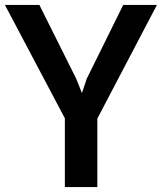

<svg xmlns="http://www.w3.org/2000/svg" viewBox="-21 -763 660 783"><path d="M243.5 0V-312L261 -247.5L-1 -743H139.5L290 -441.5L323.5 -357.5H304.5L332.5 -441.5L481.5 -743H619L359 -247L376 -311V0Z"/></svg>

Font: Merriweather Sans Medium
Style: Regular
Weight: 500
Designer: Eben Sorkin
Foundry: Eben Sorkin
Version: Version 2.001